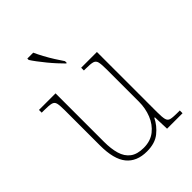

<svg xmlns="http://www.w3.org/2000/svg" viewBox="-223 -874 991 991"><g transform="rotate(-45 273.0 -378.0)"><path d="M257 10Q183 10 145 -36.5Q107 -83 107 -184V-442Q107 -477 103 -492.5Q99 -508 83 -512Q67 -516 32 -516H14V-536H135V-182Q135 -131 146 -93.5Q157 -56 184 -35.5Q211 -15 258 -15Q308 -15 341.5 -41.5Q375 -68 392 -110.5Q409 -153 409 -202V-436Q409 -474 405 -490.5Q401 -507 386 -511.5Q371 -516 334 -516H322V-536H437V-97Q437 -61 441 -44.5Q445 -28 459.5 -24Q474 -20 505 -20H526V0H413L410 -86H406Q387 -47 351.5 -18.5Q316 10 257 10ZM283 -606Q269 -620 251 -639.5Q233 -659 215 -681Q197 -703 182 -723Q167 -743 159 -756V-766H202Q212 -744 226.5 -717Q241 -690 257.5 -664Q274 -638 287 -619V-606Z"/></g></svg>

Font: Noto Serif Khmer SemiCondensed Thin
Style: Regular
Weight: 250
Width: 4
Designer: Danh Hong and the Monotype Design Team
Foundry: Monotype Imaging Inc.
Version: Version 2.004